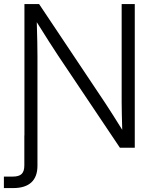

<svg xmlns="http://www.w3.org/2000/svg" viewBox="-48 -748 778 972"><path d="M-28.3 146V204.1H19C99.1 204.1 141.6 166 141.6 91.3V-464.8C141.6 -502 140.6 -559.1 138.2 -635.7C184.6 -562 222.7 -501 247.6 -464.4L559.1 0H634.3V-727.5H567.9V-230.5C567.9 -199.2 569.3 -139.6 570.8 -90.8C539.6 -141.1 506.3 -193.8 483.9 -227.5L149.9 -727.5H75.7V-62.5H75.2V88.4C75.2 129.4 59.1 146 15.6 146Z"/></svg>

Font: Raveo Display Display Light
Style: Regular
Weight: 300
Designer: Jakub Foglar, Rasmus Andersson (Inter)
Foundry: Jakubfoglar.com
Version: Version 1.100;Glyphs 3.2.3 (3260)